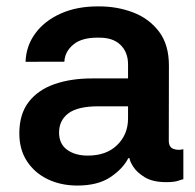

<svg xmlns="http://www.w3.org/2000/svg" viewBox="-20 -573 615 604"><path d="M223.4 10.7Q171.5 10.7 130.1 -9.2Q88.8 -29.1 64.8 -65.9Q40.8 -102.6 40.8 -153.4Q40.8 -214.1 70.3 -252.3Q99.8 -290.5 152.2 -308.6Q204.5 -326.7 273.1 -326.3H382.8V-370.7Q382.8 -408.7 358.8 -432Q334.9 -455.3 289.8 -454.5Q237.6 -455.3 210.8 -432.9Q183.9 -410.5 182.5 -378.9L60.4 -378.6Q62.1 -428.6 91.1 -468Q120 -507.5 171.2 -530.4Q222.3 -553.3 289.8 -552.9Q347.7 -553.3 398.3 -534.1Q448.9 -514.9 480.3 -473.5Q511.7 -432.2 511.4 -365.4L511 -130.7Q511 -110.1 525.2 -104.8Q539.4 -99.4 554.7 -103.3H556.8V-9.2Q554.3 -9.2 541.4 -4.6Q528.4 0 503.2 0Q460.6 0 435.4 -15.4Q410.2 -30.9 399 -48.8Q387.8 -66.8 387.8 -74.6V-75.3H383.5Q366.5 -41.9 327.1 -15.6Q287.6 10.7 223.4 10.7ZM256.4 -83.5Q314.6 -83.5 348.7 -116.8Q382.8 -150.2 382.8 -200.3V-238.6H289.8Q224.8 -238.6 195.3 -216.6Q165.8 -194.6 165.8 -155.9Q165.8 -120.4 191.1 -101.9Q216.3 -83.5 256.4 -83.5Z"/></svg>

Font: Inter Zeller Semi Bold
Style: Regular
Weight: 600
Designer: Rasmus Andersson; Joe Bland
Foundry: zeller
Version: Version 3.015;git-dec3a8cb1